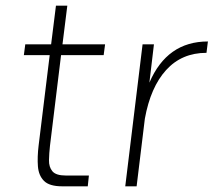

<svg xmlns="http://www.w3.org/2000/svg" viewBox="-20 -656 752 676"><path d="M69 -500H160L177 -636H217L200 -500H350L345 -462H195L156 -143Q153 -116 152.5 -92Q152 -68 164.5 -53Q177 -38 212 -38H293L289 0H199Q154 0 135 -19Q116 -38 113.5 -70.5Q111 -103 116 -144L155 -462H64Z M421 0 482 -500H522L506 -365Q568 -510 712 -510L707 -470Q620 -470 565 -409.5Q510 -349 490 -238L461 0Z"/></svg>

Font: Haskoy ExtraLight
Style: Italic
Weight: 200
Designer: Ertekin Erdin
Foundry: Ertekin Erdin
Version: Version 2.000; ttfautohint (v1.8.4.7-5d5b)